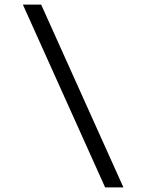

<svg xmlns="http://www.w3.org/2000/svg" viewBox="-20 -820 640 840"><path d="M520 0 160 -800H80L440 0Z"/></svg>

Font: Gauge
Style: Italic
Weight: 400
Italic angle: -80°
Designer: Daniel Pimley
Foundry: Daniel Pimley
Version: Version 1.000;PS 001.001;hotconv 1.0.56